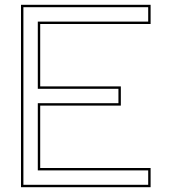

<svg xmlns="http://www.w3.org/2000/svg" viewBox="-20 -795 715 800"><path d="M567.5 -775H107.5H67.5V-735V-435V-355V-55V-15H107.5H567.5H607.5V-95H567.5H147.5V-355H443.5H483.5V-435H443.5H147.5V-695H567.5H607.5V-775ZM77.5 -765H597.5V-705H137.5V-425H473.5V-365H137.5V-85H597.5V-25H77.5Z"/></svg>

Font: Nordica Advanced
Style: RegularOL
Weight: 300
Version: Version 1.07